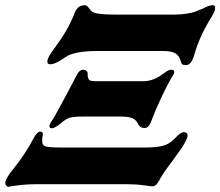

<svg xmlns="http://www.w3.org/2000/svg" viewBox="-75 -708 847 738"><path d="M637 -458Q629 -458 625.5 -461Q622 -464 619 -475Q613 -495 598 -503.5Q583 -512 551 -512H301Q209 -512 176 -488Q173 -486 161.5 -478.5Q150 -471 139 -466Q128 -461 118 -461Q107 -461 107 -471Q107 -484 123 -507Q154 -548 174.5 -582Q195 -616 212 -658Q223 -688 251 -688Q256 -688 260.5 -684Q265 -680 269.5 -673.5Q274 -667 278 -664Q292 -652 363 -652H596Q621 -652 642.5 -655.5Q664 -659 675 -663Q686 -667 707 -676Q729 -688 742 -688Q752 -688 752 -678Q752 -666 740 -646Q715 -606 699 -571Q683 -536 671 -495Q660 -458 641 -458ZM115 -223Q115 -229 123 -242Q132 -254 161.5 -309Q191 -364 201 -383L218 -416Q225 -430 231.5 -435Q238 -440 246 -440Q253 -440 258 -435Q263 -430 262 -421Q262 -408 267 -402Q272 -396 289 -396H480Q496 -396 515.5 -403.5Q535 -411 547 -421Q550 -423 558.5 -429Q567 -435 572.5 -437.5Q578 -440 584 -440Q595 -440 595 -431Q595 -427 592 -422Q570 -386 545.5 -334Q521 -282 508 -246Q503 -232 497 -224Q491 -216 480 -216Q462 -216 453 -236Q447 -248 433.5 -254Q420 -260 383 -260H243Q208 -260 193 -255.5Q178 -251 160 -235Q136 -215 124 -215Q115 -215 115 -223ZM-54 -10Q-50 -23 -40.5 -36.5Q-31 -50 -12 -74Q2 -91 21.5 -121Q41 -151 51 -171Q67 -202 79 -202Q93 -202 89 -185Q87 -178 87 -167Q87 -149 101 -145Q115 -141 158 -141H481Q524 -141 549 -147Q574 -153 594 -173Q597 -176 604.5 -183.5Q612 -191 618.5 -195.5Q625 -200 631 -200Q646 -200 646 -186Q646 -183 644 -177Q635 -155 612.5 -124Q590 -93 586 -87Q553 -44 540 -20Q533 -6 526.5 1Q520 8 511 8Q503 8 476 4Q449 0 410 0H67Q28 0 -6.5 4.5Q-41 9 -41 10Q-48 10 -52 4Q-56 -2 -54 -10Z"/></svg>

Font: EB Garamond ExtraBold
Style: Italic
Weight: 800
Italic angle: -17.2°
Designer: Georg Duffner and Octavio Pardo
Foundry: Georg Duffner
Version: Version 1.000